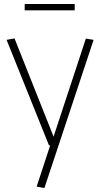

<svg xmlns="http://www.w3.org/2000/svg" viewBox="-20 -730 500 964"><path d="M164 207 232 0H226L13 -530L53 -537L249 -44L411 -536L450 -530L203 214ZM104 -678V-710H355V-678Z"/></svg>

Font: Georama ExtraLight
Style: Regular
Weight: 250
Version: Version 1.001